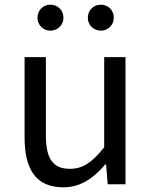

<svg xmlns="http://www.w3.org/2000/svg" viewBox="-20 -787 647 820"><path d="M195 -656C227 -656 251 -681 251 -711C251 -743 227 -767 195 -767C164 -767 140 -743 140 -711C140 -681 164 -656 195 -656ZM411 -656C442 -656 466 -681 466 -711C466 -743 442 -767 411 -767C379 -767 355 -743 355 -711C355 -681 379 -656 411 -656ZM250 13C325 13 379 -26 430 -85H433L440 0H516V-543H425V-158C373 -93 334 -66 278 -66C206 -66 176 -109 176 -210V-543H85V-199C85 -61 136 13 250 13Z"/></svg>

Font: Noto Sans JP
Style: Regular
Weight: 400
Designer: Ryoko NISHIZUKA  (kana, bopomofo & ideographs); Paul D. Hunt (Latin, Greek & Cyrillic); Sandoll Communications , Soo-you
Foundry: Adobe
Version: Version 2.002;hotconv 1.0.116;makeotfexe 2.5.65601